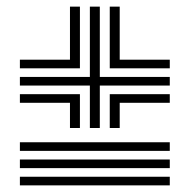

<svg xmlns="http://www.w3.org/2000/svg" viewBox="-20 -605 572 579"><path d="M251 -219V-347H40V-373H251V-585H281V-373H492V-347H281V-219ZM40 -399V-425H191V-585H221V-399ZM311 -399V-585H341V-425H492V-399ZM191 -219V-295H40V-321H221V-219ZM311 -219V-321H492V-295H341V-219ZM40 -150V-176H492V-150ZM40 -98V-124H492V-98ZM40 -46V-72H492V-46Z"/></svg>

Font: Big Shoulders Inline Display Black
Style: Regular
Weight: 900
Designer: Patric King
Foundry: XO Type Co
Version: Version 1.000